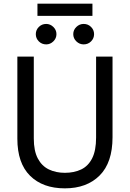

<svg xmlns="http://www.w3.org/2000/svg" viewBox="-20 -1018 710 1051"><path d="M486 -931H185V-998H486ZM233 -775Q209 -775 192.5 -791.5Q176 -808 176 -831Q176 -854 192.5 -870.5Q209 -887 233 -887Q255 -887 272 -870.5Q289 -854 289 -831Q289 -808 272 -791.5Q255 -775 233 -775ZM438 -775Q415 -775 398 -791.5Q381 -808 381 -831Q381 -854 398 -870.5Q415 -887 438 -887Q462 -887 478.5 -870.5Q495 -854 495 -831Q495 -808 478.5 -791.5Q462 -775 438 -775ZM335 13Q214 13 144.5 -56Q75 -125 75 -259V-708H165V-260Q165 -192 187 -150.5Q209 -109 247.5 -90.5Q286 -72 335 -72Q386 -72 424.5 -90.5Q463 -109 484.5 -151.5Q506 -194 506 -265V-708H596V-267Q596 -128 525.5 -57.5Q455 13 335 13Z"/></svg>

Font: LXGW 975 Gothic SC
Style: Regular
Weight: 400
Version: Version 2.01;February 25, 2021